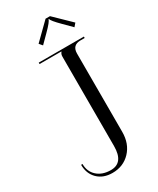

<svg xmlns="http://www.w3.org/2000/svg" viewBox="-225 -954 846 1029"><g transform="rotate(-30 198.0 -440.0)"><path d="M277.3 -887.7 377.9 -790 361.3 -770.5 313.5 -818.4Q265.6 -866.2 265.6 -877H261.7Q261.7 -865.2 214.8 -818.4L167 -770.5L150.4 -790L250 -887.7ZM32.2 -114.3Q32.2 -67.4 64 -38.6Q95.7 -9.8 148.4 -9.8Q226.6 -9.8 226.6 -113.3V-666Q226.6 -682.6 235.4 -691.4V-693.4H100.6V-702.1H379.9V-693.4H354.5Q302.7 -693.4 302.7 -641.6V-157.2Q302.7 -84 259.3 -38.1Q215.8 7.8 148.4 7.8Q91.8 7.8 57.6 -25.9Q23.4 -59.6 23.4 -114.3Z"/></g></svg>

Font: FoglihtenNo07
Style: Regular
Weight: 500
Designer: gluk (gluksza@wp.pl)
Foundry: gluk (gluksza@wp.pl)
Version: Version 0.871